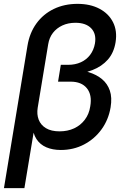

<svg xmlns="http://www.w3.org/2000/svg" viewBox="-29 -757 642 981"><path d="M-8.8 204.1 111.3 -522.9Q122.1 -588.9 157 -637Q191.9 -685.1 245.8 -711.2Q299.8 -737.3 367.2 -737.3Q432.1 -737.3 479.2 -712.4Q526.4 -687.5 548.6 -643.3Q570.8 -599.1 561.5 -541Q552.7 -487.3 522 -452.4Q491.2 -417.5 443.1 -398.9Q395 -380.4 333.5 -375L338.4 -403.8Q385.3 -400.4 425 -387.9Q464.8 -375.5 492.4 -352.5Q520 -329.6 532.2 -294.2Q544.4 -258.8 536.1 -208.5Q525.4 -145 489.7 -95.9Q454.1 -46.9 400.4 -18.8Q346.7 9.3 281.7 9.3Q239.7 9.3 207.8 -4.4Q175.8 -18.1 157.2 -46.6Q138.7 -75.2 135.7 -120.1L149.9 -122.6L95.7 204.1ZM275.4 -85.9Q316.9 -85.9 349.9 -101.3Q382.8 -116.7 404.5 -145.5Q426.3 -174.3 432.1 -213.4Q442.4 -272 415 -305.9Q387.7 -339.8 331.5 -339.8H267.6L281.7 -425.8H319.3Q355.5 -425.8 384.3 -439Q413.1 -452.1 431.6 -476.8Q450.2 -501.5 456.1 -534.7Q464.4 -583.5 437.3 -612.1Q410.2 -640.6 356.4 -640.6Q319.3 -640.6 289.8 -627Q260.3 -613.3 241.5 -589.1Q222.7 -564.9 217.3 -531.2L163.6 -206.5Q158.2 -172.9 168.7 -145.5Q179.2 -118.2 205.8 -102.1Q232.4 -85.9 275.4 -85.9Z"/></svg>

Font: Inter 18pt Medium
Style: Italic
Weight: 500
Italic angle: -9.3988°
Designer: Rasmus Andersson
Foundry: rsms
Version: Version 4.001;git-66647c0bb